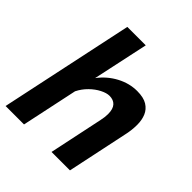

<svg xmlns="http://www.w3.org/2000/svg" viewBox="-205 -859 987 987"><g transform="rotate(45 289.0 -365.0)"><path d="M151 -730H285L220 -427Q258 -477 311 -505Q364 -533 420 -533Q467 -533 493.5 -516.5Q520 -500 531.5 -472.5Q543 -445 543 -410Q543 -390 540.5 -369Q538 -348 533 -327L464 0H330L392 -294Q395 -308 396.5 -320Q398 -332 398 -343Q398 -380 382 -397.5Q366 -415 337 -415Q316 -415 288.5 -401Q261 -387 236 -362.5Q211 -338 195 -306L130 0H-4Z"/></g></svg>

Font: Raleway Thin
Style: Bold Italic
Weight: 700
Italic angle: -12°
Version: Version 4.026